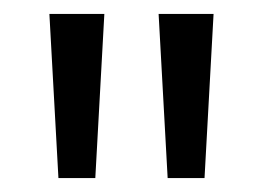

<svg xmlns="http://www.w3.org/2000/svg" viewBox="-20 -850 376 276"><path d="M117 -594H64L51 -830H130ZM274 -594H221L208 -830H287Z"/></svg>

Font: Yaldevi ExtraLight
Style: Regular
Weight: 400
Version: Version 1.100